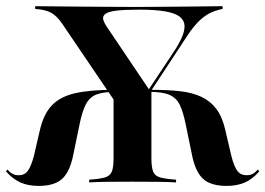

<svg xmlns="http://www.w3.org/2000/svg" viewBox="-26 -591 860 622"><path d="M374.2 -221 175.8 -513.7Q158.1 -539.5 139.9 -549.6Q121.8 -559.7 87.9 -562.1V-571Q149.2 -570.2 204.8 -569.8Q260.5 -569.4 312.1 -569Q363.7 -568.5 414.5 -568.5Q455.6 -568.5 499.6 -569Q543.5 -569.4 592.3 -569.8Q641.1 -570.2 695.2 -571V-562.1Q670.2 -557.3 650.8 -546.8Q631.5 -536.3 614.5 -518.5Q597.6 -500.8 579 -472.6L413.7 -221ZM100 11.3Q65.3 11.3 40.7 0.4Q16.1 -10.5 -6.5 -35.5L-2.4 -41.9Q7.3 -31.5 15.3 -27.4Q23.4 -23.4 33.1 -23.4Q53.2 -22.6 64.1 -37.5Q75 -52.4 83.9 -86.3L103.2 -169.4Q115.3 -221.8 142.3 -250Q169.4 -278.2 217.7 -289.1Q266.1 -300 342.7 -300H370.2L374.2 -293.5H350Q309.7 -293.5 287.1 -285.1Q264.5 -276.6 252.4 -253.6Q240.3 -230.6 231.5 -187.1L212.9 -96.8Q205.6 -56.5 191.9 -32.7Q178.2 -8.9 155.6 1.2Q133.1 11.3 100 11.3ZM262.9 0V-8.9Q296.8 -11.3 313.7 -16.1Q330.6 -21 336.3 -35.1Q341.9 -49.2 341.9 -78.2V-304L427.4 -250L464.5 -308.9V-78.2Q464.5 -49.2 470.2 -35.1Q475.8 -21 493.1 -16.1Q510.5 -11.3 544.4 -8.9V0Q521.8 -1.6 483.9 -2Q446 -2.4 401.6 -2.4Q359.7 -2.4 322.2 -2Q284.7 -1.6 262.9 0ZM707.3 11.3Q674.2 11.3 651.6 1.2Q629 -8.9 615.3 -32.7Q601.6 -56.5 594.4 -96.8L575.8 -187.1Q567.7 -227.4 556.9 -250.4Q546 -273.4 523.4 -283.5Q500.8 -293.5 457.3 -293.5H437.9L441.9 -300H464.5Q516.9 -300 556.9 -295.6Q596.8 -291.1 626.2 -277.4Q655.6 -263.7 675 -237.9Q694.4 -212.1 704 -169.4L723.4 -86.3Q732.3 -50.8 743.5 -36.7Q754.8 -22.6 774.2 -23.4Q783.9 -23.4 791.9 -27.4Q800 -31.5 809.7 -41.9L813.7 -35.5Q791.9 -10.5 766.9 0.4Q741.9 11.3 707.3 11.3ZM437.9 -274.2 533.9 -418.5Q552.4 -446 562.5 -468.5Q572.6 -491.1 571.8 -508.1Q571 -525 556.5 -536.7Q541.9 -548.4 509.7 -554Q477.4 -559.7 425.8 -559.7Q377.4 -559.7 350.8 -556.5Q324.2 -553.2 314.9 -545.6Q305.6 -537.9 308.5 -527.4Q311.3 -516.9 321.8 -501.6L459.7 -296.8Z"/></svg>

Font: Playfair 144pt
Style: Bold
Weight: 700
Version: Version 2.001;gftools[0.9.30]